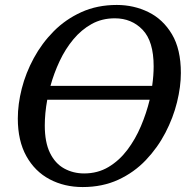

<svg xmlns="http://www.w3.org/2000/svg" viewBox="-20 -745 782 776"><path d="M314 11Q240 11 180.5 -20.5Q121 -52 86.5 -114Q52 -176 52 -266Q52 -324 68 -387Q84 -450 116.5 -510Q149 -570 197 -618.5Q245 -667 309 -696Q373 -725 452 -725Q521 -725 580 -696Q639 -667 675 -606.5Q711 -546 711 -450Q711 -395 695.5 -332Q680 -269 648.5 -208.5Q617 -148 569.5 -98Q522 -48 458 -18.5Q394 11 314 11ZM444 -671Q392 -671 350.5 -648Q309 -625 276.5 -586Q244 -547 221 -498Q198 -449 184 -398H595Q601 -440 601 -477Q601 -578 556.5 -624.5Q512 -671 444 -671ZM320 -44Q375 -44 418.5 -70Q462 -96 494.5 -139Q527 -182 549.5 -235Q572 -288 585 -342H171Q161 -287 161 -238Q161 -170 182 -127Q203 -84 239.5 -64Q276 -44 320 -44Z"/></svg>

Font: NotoSerif-Italic
Style: Regular
Weight: 400
Italic angle: -12°
Designer: Monotype Design Team
Foundry: Monotype Imaging Inc.
Version: Version 2.007; ttfautohint (v1.8) -l 8 -r 50 -G 200 -x 14 -D